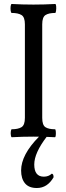

<svg xmlns="http://www.w3.org/2000/svg" viewBox="-20 -686 330 964"><path d="M39 3Q36 3 34.5 -7Q33 -17 34.5 -27Q36 -37 39 -37Q71 -37 88 -47.5Q105 -58 105 -94V-564Q105 -600 88 -610.5Q71 -621 39 -621Q35 -621 33.5 -632.5Q32 -644 33.5 -655Q35 -666 39 -666Q93 -663 148 -663Q202 -663 257 -666Q261 -666 262 -655Q263 -644 261.5 -632.5Q260 -621 257 -621Q225 -621 208.5 -610.5Q192 -600 192 -564V-94Q192 -58 208 -47.5Q224 -37 256 -37Q259 -37 260 -27Q261 -17 260 -7Q259 3 256 3Q201 0 148 0Q94 0 39 3ZM165 258Q125 258 105.5 234.5Q86 211 86 170Q86 91 176 0H215Q152 82 152 140Q152 201 200 201Q224 201 240 186Q249 187 249 204Q218 258 165 258Z"/></svg>

Font: Junicode Two Beta Condensed Medium
Style: Regular
Weight: 500
Width: 3
Designer: Peter S. Baker
Foundry: Briery Creek Software
Version: Version 1.053; ttfautohint (v1.8.4)